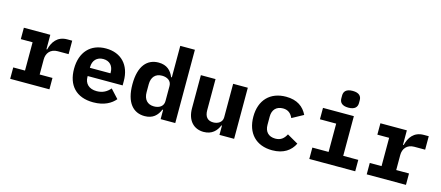

<svg xmlns="http://www.w3.org/2000/svg" viewBox="-52 -1306 4304 1873"><g transform="rotate(15 2100.5 -369.5)"><path d="M73.9 0H470.2V-115.1H340.9V-268.1C340.9 -329.9 378.9 -380 452.1 -380H562.1V-516H513.1C410.9 -516 366.8 -446 348 -370H340.9V-516H73.9V-400.9H192.8V-115.1H73.9Z M914.1 12.1C1025.2 12.1 1095.2 -29.8 1135.3 -78.8L1055 -165.8C1023.1 -127.8 980.1 -101.9 919 -101.9C840.2 -101.9 797.2 -147 797.2 -213.1V-221.9H1150.2V-266C1150.2 -426.8 1055 -528.1 901.3 -528.1C746.1 -528.1 650.2 -425.1 650.2 -256C650.2 -90.9 741.1 12.1 914.1 12.1ZM797.2 -305V-312.9C797.2 -378.9 838.1 -421.9 902 -421.9C966.3 -421.9 1005 -380 1005 -312.9V-305Z M1593.4 0H1741.1V-740.1H1593.4V-421.9H1586.3C1560.4 -484 1516.3 -528.1 1433.2 -528.1C1319.2 -528.1 1239.3 -445 1239.3 -258.2C1239.3 -71 1319.2 12.1 1433.2 12.1C1516.3 12.1 1560.4 -32 1586.3 -94.1H1593.4ZM1393.1 -218V-297.9C1393.1 -370 1431.1 -413 1497.2 -413C1549.4 -413 1593.4 -388.1 1593.4 -334.2V-182.2C1593.4 -127.8 1549.4 -103 1497.2 -103C1431.1 -103 1393.1 -146 1393.1 -218Z M2187.5 0H2335.6V-516H2187.5V-176.8C2187.5 -127.1 2142.4 -101.9 2096.6 -101.9C2038.4 -101.9 2009.6 -137.1 2009.6 -202.1V-516H1861.5V-182.2C1861.5 -57.2 1930.4 12.1 2029.5 12.1C2112.6 12.1 2158.4 -35.9 2181.5 -94.1H2187.5Z M2721.6 12.1C2836.6 12.1 2906.6 -39.1 2943.5 -114L2831.7 -177.9C2809.7 -136 2779.5 -105.8 2722.7 -105.8C2652.7 -105.8 2614.7 -148.1 2614.7 -215.9V-300.1C2614.7 -367.9 2653.4 -410.2 2720.5 -410.2C2775.6 -410.2 2803.6 -380 2821.7 -339.8L2935.7 -402C2899.5 -476.9 2833.5 -528.1 2720.5 -528.1C2559.7 -528.1 2460.6 -425.1 2460.6 -258.2C2460.6 -90.9 2558.6 12.1 2721.6 12.1Z M3332.7 -582C3398.8 -582 3421.9 -612.9 3421.9 -652V-681.1C3421.9 -720.9 3398.8 -751.1 3332.7 -751.1C3266.7 -751.1 3243.6 -720.9 3243.6 -681.1V-652C3243.6 -612.9 3266.7 -582 3332.7 -582ZM3094.8 0H3558.6V-115.1H3406.6V-516H3094.8V-400.9H3258.9V-115.1H3094.8Z M3674.7 0H4071V-115.1H3941.8V-268.1C3941.8 -329.9 3979.8 -380 4052.9 -380H4163V-516H4114C4011.7 -516 3967.7 -446 3948.9 -370H3941.8V-516H3674.7V-400.9H3793.7V-115.1H3674.7Z"/></g></svg>

Font: Margiela Mono Bold
Style: Regular
Weight: 700
Designer: Mike Abbink, Paul van der Laan, Pieter van Rosmalen
Foundry: Bold Monday
Version: Version 2.003 2021